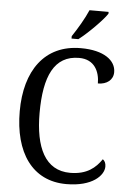

<svg xmlns="http://www.w3.org/2000/svg" viewBox="-62 -976 694 1031"><g transform="rotate(5 285.5 -460.5)"><path d="M295 -784V-771H332C383 -810 458 -886 481 -921V-931H378C359 -886 324 -827 295 -784ZM335 10C475 10 536 -54 536 -102C536 -121 529 -133 519 -140C487 -93 441 -52 350 -52C215 -52 159 -173 159 -358C159 -556 211 -671 345 -671C429 -671 457 -606 457 -543C505 -543 539 -569 539 -611C539 -674 475 -724 350 -724C154 -724 52 -576 52 -358C52 -137 150 10 335 10Z"/></g></svg>

Font: Noto Serif Georgian SemiCondensed
Style: Regular
Weight: 400
Width: 4
Designer: Monotype Design Team, Akaki Razmadze
Foundry: Google LLC
Version: Version 2.003